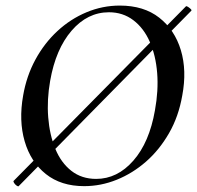

<svg xmlns="http://www.w3.org/2000/svg" viewBox="-20 -656 707 689"><path d="M47 12Q45 14 39.5 10Q34 6 30.5 0.5Q27 -5 29 -7L647 -633Q649 -635 654.5 -631.5Q660 -628 664.5 -623.5Q669 -619 666 -617ZM282 12Q199 12 144.5 -31.5Q90 -75 68.5 -149Q47 -223 63 -313Q75 -383 107 -442Q139 -501 186 -544.5Q233 -588 290.5 -612Q348 -636 410 -636Q496 -636 551.5 -592.5Q607 -549 629 -476Q651 -403 634 -313Q621 -238 586.5 -178Q552 -118 504 -76Q456 -34 399 -11Q342 12 282 12ZM325 -14Q401 -14 458.5 -79.5Q516 -145 536 -260Q549 -331 544 -394Q539 -457 517.5 -506Q496 -555 458.5 -583.5Q421 -612 371 -612Q294 -612 237 -546Q180 -480 160 -366Q148 -298 153 -235Q158 -172 178.5 -122Q199 -72 236 -43Q273 -14 325 -14Z"/></svg>

Font: Cormorant SemiBold
Style: Italic
Weight: 600
Italic angle: -10°
Designer: Christian Thalmann (Catharsis Fonts)
Foundry: Catharsis Fonts
Version: Version 4.000